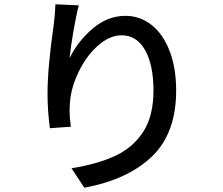

<svg xmlns="http://www.w3.org/2000/svg" viewBox="-20 -820 1040 897"><path d="M305 -548Q343 -627 413 -686.5Q483 -746 566 -746Q634 -746 688 -703.5Q742 -661 772.5 -581.5Q803 -502 803 -397Q803 -198 690.5 -89.5Q578 19 374 57L314 -34Q434 -53 517.5 -91.5Q601 -130 649 -204Q697 -278 697 -397Q697 -516 658 -585.5Q619 -655 549 -655Q491 -655 436.5 -606Q382 -557 347 -483.5Q312 -410 307 -343Q305 -317 305 -303Q305 -272 311 -228L213 -221Q202 -305 202 -383Q202 -502 231 -705Q237 -746 239 -800L348 -795Q336 -750 323 -674Q310 -598 305 -548Z"/></svg>

Font: Sinter Medium
Style: Regular
Weight: 500
Foundry: Adobe & rsms
Version: Version 1.000